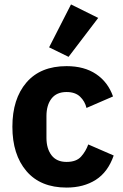

<svg xmlns="http://www.w3.org/2000/svg" viewBox="-20 -836 557 868"><path d="M281 12Q163 12 99.5 -62.5Q36 -137 36 -263Q36 -389 99.5 -463Q163 -537 281 -537Q361 -537 414.5 -501Q468 -465 491 -400L371 -348Q364 -378 342 -399Q320 -420 281 -420Q236 -420 213 -390.5Q190 -361 190 -311V-213Q190 -164 213 -134Q236 -104 281 -104Q325 -104 346.5 -128Q368 -152 379 -183L494 -133Q468 -58 413 -23Q358 12 281 12ZM424 -755 290 -579 202 -622 301 -816Z"/></svg>

Font: IBM Plex Sans
Style: Bold
Weight: 700
Designer: Mike Abbink, Paul van der Laan, Pieter van Rosmalen
Foundry: Bold Monday
Version: Version 3.201